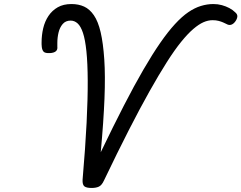

<svg xmlns="http://www.w3.org/2000/svg" viewBox="-20 -914 1196 951"><path d="M434 17Q408 17 398 9Q388 1 389 -23Q403 -185 409 -306.5Q415 -428 414.5 -515Q414 -602 408 -660Q402 -718 391 -751Q380 -784 364.5 -798Q349 -812 330 -812Q305 -812 290.5 -795Q276 -778 270 -753Q264 -728 264 -701Q264 -697 264 -692.5Q264 -688 264 -683Q266 -668 256.5 -660Q247 -652 227 -651Q204 -650 196.5 -657.5Q189 -665 187 -681Q186 -689 186 -694.5Q186 -700 186 -704Q186 -740 194 -774Q202 -808 220 -835Q238 -862 266 -878Q294 -894 334 -894Q369 -894 396.5 -881.5Q424 -869 445 -838.5Q466 -808 478.5 -754.5Q491 -701 496.5 -620Q502 -539 497.5 -425.5Q493 -312 479 -160Q541 -289 593 -390Q645 -491 690 -568.5Q735 -646 773.5 -701.5Q812 -757 846.5 -794.5Q881 -832 912.5 -853.5Q944 -875 975 -884.5Q1006 -894 1037 -894Q1059 -894 1079 -888.5Q1099 -883 1116 -874Q1133 -865 1145 -853Q1157 -843 1155.5 -831Q1154 -819 1145 -807Q1136 -795 1125 -791.5Q1114 -788 1102 -795Q1094 -799 1085 -803Q1076 -807 1063 -810.5Q1050 -814 1033 -814Q1011 -814 988 -804Q965 -794 937.5 -770.5Q910 -747 877.5 -707Q845 -667 806.5 -606.5Q768 -546 721 -462.5Q674 -379 618 -269.5Q562 -160 495 -20Q484 4 469.5 10.5Q455 17 434 17Z"/></svg>

Font: Playwrite HR
Style: Regular
Weight: 400
Designer: Veronika Burian, José Scaglione
Foundry: TypeTogether
Version: Version 1.002